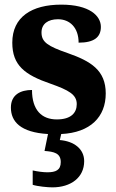

<svg xmlns="http://www.w3.org/2000/svg" viewBox="-20 -569 501 828"><path d="M206 239C285 239 343 197 343 126C343 73 299 40 238 35L244 9C370 3 436 -65 436 -166C436 -266 372 -305 272 -340C185 -370 159 -388 159 -429C159 -466 187 -486 230 -486C281 -486 319 -450 319 -385C385 -385 415 -408 415 -453C415 -501 366 -549 244 -549C117 -549 33 -496 33 -385C33 -287 87 -246 198 -208C277 -180 311 -161 311 -120C311 -83 287 -54 225 -54C160 -54 118 -94 118 -181C69 -181 27 -161 27 -105C27 -45 68 2 187 9L172 82C212 85 242 91 242 130C242 165 220 174 184 174C167 174 143 171 121 166V228C143 235 186 239 206 239Z"/></svg>

Font: Noto Serif Hebrew SemiCondensed ExtraBold
Style: Regular
Weight: 800
Width: 4
Designer: Monotype Design Team
Foundry: Monotype Imaging Inc.
Version: Version 2.004